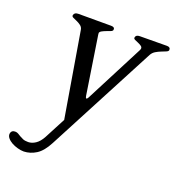

<svg xmlns="http://www.w3.org/2000/svg" viewBox="-129 -590 813 887"><g transform="rotate(20 277.5 -146.5)"><path d="M558 -474Q557 -468 547.5 -464Q538 -460 525 -455Q512 -450 499.5 -442.5Q487 -435 480 -422L199 113Q175 159 146.5 177Q118 195 86 196Q72 196 55.5 191.5Q39 187 25.5 179.5Q12 172 3.5 161.5Q-5 151 -3 139Q0 123 18 123Q27 123 33.5 127Q40 131 47.5 135.5Q55 140 64.5 144Q74 148 90 148Q108 148 126 136Q144 124 158 98L212 -5L142 -422Q140 -435 130 -442.5Q120 -450 109.5 -454.5Q99 -459 90.5 -463Q82 -467 84 -474Q87 -488 106 -488H267Q286 -488 284 -474Q283 -468 274 -464.5Q265 -461 254 -457Q243 -453 234 -448Q225 -443 224 -436Q224 -438 224.5 -436Q225 -434 225 -429L269 -144Q271 -133 274 -133Q279 -133 284 -144L431 -429Q431 -429 433 -435Q434 -443 427 -448Q420 -453 410.5 -457Q401 -461 393.5 -464.5Q386 -468 387 -474Q389 -488 408 -488L541 -489Q559 -489 558 -474Z"/></g></svg>

Font: Jura
Style: Italic
Weight: 400
Designer: Ed Merritt
Foundry: Ten by Twenty
Version: Version 1.007